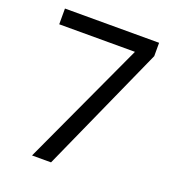

<svg xmlns="http://www.w3.org/2000/svg" viewBox="-130 -816 833 918"><g transform="rotate(20 286.0 -357.0)"><path d="M136.2 0 429.2 -633.8H43.9V-713.9H522.9V-646L232.9 0Z"/></g></svg>

Font: Noto Naskh Arabic
Style: Regular
Weight: 400
Designer: Monotype Design team
Foundry: Monotype Imaging Inc.
Version: Version 1.01